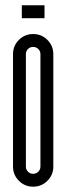

<svg xmlns="http://www.w3.org/2000/svg" viewBox="-20 -703 251 726"><path d="M62.5 -683H148.3V-634.3H62.5ZM132.9 -498.1Q132.9 -509.8 124.7 -517.7Q116.6 -525.6 105.4 -525.6Q93.7 -525.6 85.8 -517.7Q77.9 -509.8 77.9 -498.1V-73.3Q77.9 -61.6 85.8 -53.7Q93.7 -45.8 105.4 -45.8Q116.6 -45.8 124.7 -53.7Q132.9 -61.6 132.9 -73.3ZM29.2 -498.1Q29.2 -529.8 51.4 -552.1Q73.7 -574.3 105.4 -574.3Q137 -574.3 159.3 -552.1Q181.6 -529.8 181.6 -498.1V-73.3Q181.6 -41.6 159.3 -19.4Q137 2.9 105.4 2.9Q73.7 2.9 51.4 -19.4Q29.2 -41.6 29.2 -73.3Z"/></svg>

Font: Marapfhont
Style: Book
Weight: 400
Version: Version 0.15